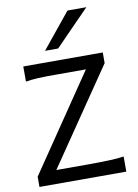

<svg xmlns="http://www.w3.org/2000/svg" viewBox="-105 -1059 810 1127"><g transform="rotate(-10 300.5 -495.5)"><path d="M539.6 -649.4 151.4 -80.6H341.8Q413.6 -80.6 469.2 -82.8Q524.9 -85 554.2 -90.3V0H36.6V-61L424.8 -632.3H258.8Q222.7 -632.3 193.6 -632.1Q164.6 -631.8 141.1 -630.6Q117.7 -629.4 99.1 -627.4Q80.6 -625.5 65.9 -622.6V-712.9H539.6ZM490.7 -991.2 285.6 -781.2H207.5L378.4 -991.2Z"/></g></svg>

Font: Andika Phon
Style: Regular
Weight: 400
Designer: Victor Gaultney, Annie Olsen, Julie Remington, Don Collingsworth, Eric Hays, Becca Hirsbrunner
Foundry: SIL International
Version: Version 5.000